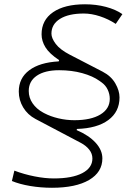

<svg xmlns="http://www.w3.org/2000/svg" viewBox="-20 -786 626 913"><path d="M227.1 106.9Q173.8 106.9 123.3 98.4Q72.8 89.8 36.6 74.7L48.3 25.4Q94.7 43 144.3 52.7Q193.8 62.5 236.3 62.5Q322.8 62.5 371.1 37.4Q419.4 12.2 419.4 -32.2Q419.4 -55.2 404.5 -74.2Q389.6 -93.3 363.8 -106.9L148.9 -220.2Q111.3 -240.2 90.3 -275.1Q69.3 -310.1 69.3 -350.6Q69.3 -414.6 119.1 -451.9Q168.9 -489.3 259.3 -494.1L261.2 -500Q214.8 -530.8 196.3 -560.8Q177.7 -590.8 177.7 -623Q177.7 -690.4 232.4 -728Q287.1 -765.6 384.3 -765.6Q437 -765.6 483.9 -753.2Q530.8 -740.7 562 -718.8L530.3 -672.4Q495.6 -695.3 455.3 -708.5Q415 -721.7 378.4 -721.7Q306.2 -721.7 265.4 -696.3Q224.6 -670.9 224.6 -626Q224.6 -604.5 244.9 -577.4Q265.1 -550.3 311 -526.4L467.8 -445.3Q508.3 -424.3 528.3 -389.6Q548.3 -355 548.3 -322.8Q548.3 -254.4 495.1 -215.1Q441.9 -175.8 346.2 -172.9L344.2 -167.5Q402.3 -142.6 434.6 -107.4Q466.8 -72.3 466.8 -32.7Q466.8 32.7 403.6 69.8Q340.3 106.9 227.1 106.9ZM333.5 -214.4Q412.6 -214.4 457.3 -241.5Q502 -268.6 502 -315.9Q502 -338.4 492.2 -359.4Q482.4 -380.4 463.4 -394L453.1 -401.4Q421.4 -424.3 371.1 -438.2Q320.8 -452.1 261.2 -452.1Q193.4 -452.1 155 -426Q116.7 -399.9 116.7 -353.5Q116.7 -321.3 135 -294.7Q153.3 -268.1 184.6 -251L190.9 -247.6Q219.7 -232.4 257.3 -223.4Q294.9 -214.4 333.5 -214.4Z"/></svg>

Font: Cascadia Mono PL ExtraLight
Style: Italic
Weight: 200
Italic angle: -10°
Monospace: yes
Designer: Aaron Bell
Foundry: Saja Typeworks
Version: Version 2404.023; ttfautohint (v1.8.4)